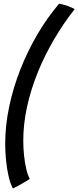

<svg xmlns="http://www.w3.org/2000/svg" viewBox="-20 -789 431 1056"><path d="M50.9 247.6Q36.7 221.2 27.3 180.5Q17.9 139.8 13.2 93Q8.6 46.2 8.6 2.6Q8.6 -98.9 30.8 -203.7Q52.9 -308.5 93.1 -409.8Q133.2 -511 187.2 -602.5Q241.3 -694 305.1 -768.6Q327.8 -764.9 352.9 -755.8Q378.1 -746.7 390.6 -738.9Q328.8 -660.1 277 -571.9Q225.3 -483.7 187.4 -390.2Q149.6 -296.8 128.8 -201.9Q108 -107 108 -14.7Q108 24.4 112.1 64.5Q116.2 104.6 124.1 138.9Q131.9 173.2 143.7 195.1Q136.1 200.3 123.6 207.8Q111.1 215.3 97 223.3Q83 231.4 70.7 237.9Q58.4 244.5 50.9 247.6Z"/></svg>

Font: Grandstander Thin
Style: Italic
Weight: 100
Italic angle: -15°
Designer: Tyler Finck
Foundry: Etcetera Type Co
Version: Version 1.200